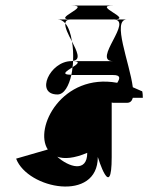

<svg xmlns="http://www.w3.org/2000/svg" viewBox="-20 -458 571 691"><path d="M38 113C80 223 332 271 332 107C332 107 382 271 382 107V-89C384 -89 385 -88 387 -88H437C449 -88 455 -95 458 -106H494C494 -106 494 -133 490 -130C479 -135 468 -140 458 -144C447 -231 381 -388 437 -388H387C465 -388 309 -238 387 -238H243C272 -237 258 -227 241 -216C240 -206 239 -198 237 -189V-188H387C415 -188 412 -176 402 -160C204 -196 101 2 152 80ZM186 106C211 115 247 112 294 92C294 165 227 143 186 106ZM187 -118C211 -118 228 -149 237 -189C196 -189 221 -203 241 -216C242 -223 243 -230 243 -238H237C159 -238 105 -118 187 -118ZM187 -388C198 -388 207 -383 215 -374C216 -383 222 -388 237 -388H387C465 -388 309 -438 387 -438H237C315 -438 159 -388 237 -388ZM215 -374C213 -359 226 -333 239 -309C235 -336 227 -360 215 -374ZM237 -238C239 -238 241 -239 243 -239C243 -239 243 -238 243 -238ZM239 -309C243 -287 244 -263 243 -239C273 -243 256 -275 239 -309Z"/></svg>

Font: Digital Distortion
Style: Regular
Weight: 400
Version: Version 1